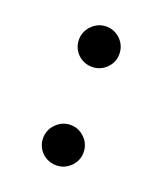

<svg xmlns="http://www.w3.org/2000/svg" viewBox="-85 -454 434 513"><g transform="rotate(20 132.0 -197.5)"><path d="M74.7 -337.4C74.7 -304.7 100.6 -280.3 132.3 -280.3C147.9 -280.3 161.6 -286.1 172.9 -297.4C184.1 -308.6 189.5 -321.8 189.5 -337.4C189.5 -353 184.1 -366.7 172.9 -377.9C161.6 -389.2 147.9 -395 132.3 -395C116.7 -395 103 -389.2 91.8 -377.9C80.6 -366.7 74.7 -353 74.7 -337.4ZM74.7 -57.6C74.7 -24.9 100.6 -0.5 132.3 -0.5C147.9 -0.5 161.6 -6.3 172.9 -17.6C184.1 -28.8 189.5 -42 189.5 -57.6C189.5 -73.2 184.1 -86.9 172.9 -98.1C161.6 -109.4 147.9 -115.2 132.3 -115.2C116.7 -115.2 103 -109.4 91.8 -98.1C80.6 -86.9 74.7 -73.2 74.7 -57.6Z"/></g></svg>

Font: Vazirmatn Light
Style: Regular
Weight: 300
Designer: Saber Rastikerdar
Foundry: Saber Rastikerdar
Version: Version 33.003